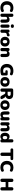

<svg xmlns="http://www.w3.org/2000/svg" viewBox="4930 -5713 794 10694"><g transform="rotate(90 5327.0 -366.0)"><path d="M420 11Q303 11 219.5 -34Q136 -79 91 -160.5Q46 -242 46 -353Q46 -463 91 -544.5Q136 -626 219.5 -671Q303 -716 420 -716Q466 -716 516 -705Q566 -694 603 -674Q632 -659 642.5 -636Q653 -613 649.5 -589Q646 -565 632 -546.5Q618 -528 596 -521Q574 -514 548 -527Q490 -556 427 -556Q333 -556 286.5 -503.5Q240 -451 240 -353Q240 -254 286.5 -201.5Q333 -149 427 -149Q453 -149 483.5 -155.5Q514 -162 542 -176Q572 -189 595.5 -183.5Q619 -178 634 -159.5Q649 -141 652.5 -117.5Q656 -94 646 -71Q636 -48 609 -34Q574 -14 522 -1.5Q470 11 420 11Z M828 9Q740 9 740 -81V-624Q740 -714 828 -714Q918 -714 918 -624V-431Q944 -466 984 -484.5Q1024 -503 1072 -503Q1160 -503 1202.5 -451Q1245 -399 1245 -291V-81Q1245 -38 1222 -14.5Q1199 9 1156 9Q1113 9 1090 -14.5Q1067 -38 1067 -81V-284Q1067 -329 1051.5 -348Q1036 -367 1006 -367Q966 -367 942 -341.5Q918 -316 918 -273V-81Q918 9 828 9Z M1434 9Q1391 9 1368.5 -16.5Q1346 -42 1346 -88V-404Q1346 -501 1434 -501Q1524 -501 1524 -404V-88Q1524 -42 1501 -16.5Q1478 9 1434 9ZM1434 -572Q1387 -572 1361.5 -594Q1336 -616 1336 -658Q1336 -699 1361.5 -721Q1387 -743 1434 -743Q1533 -743 1533 -658Q1533 -572 1434 -572Z M1718 9Q1627 9 1627 -81V-412Q1627 -501 1714 -501Q1755 -501 1777.5 -478.5Q1800 -456 1800 -412V-407Q1817 -451 1855 -476.5Q1893 -502 1945 -503Q1974 -505 1988.5 -488.5Q2003 -472 2004 -431Q2005 -395 1989.5 -374Q1974 -353 1932 -349L1909 -347Q1857 -342 1832.5 -317.5Q1808 -293 1808 -245V-81Q1808 -38 1785 -14.5Q1762 9 1718 9Z M2301 11Q2219 11 2158 -20Q2097 -51 2063 -109Q2029 -167 2029 -246Q2029 -326 2063 -383.5Q2097 -441 2158 -472Q2219 -503 2301 -503Q2383 -503 2444 -472Q2505 -441 2538.5 -383.5Q2572 -326 2572 -246Q2572 -167 2538.5 -109Q2505 -51 2444 -20Q2383 11 2301 11ZM2301 -120Q2342 -120 2367.5 -150Q2393 -180 2393 -246Q2393 -313 2367.5 -342.5Q2342 -372 2301 -372Q2260 -372 2234 -342.5Q2208 -313 2208 -246Q2208 -180 2234 -150Q2260 -120 2301 -120Z M2742 9Q2654 9 2654 -81V-412Q2654 -501 2741 -501Q2820 -501 2827 -424Q2852 -462 2893.5 -482.5Q2935 -503 2986 -503Q3074 -503 3116.5 -451Q3159 -399 3159 -291V-81Q3159 -38 3136 -14.5Q3113 9 3070 9Q3027 9 3004 -14.5Q2981 -38 2981 -81V-284Q2981 -329 2965.5 -348Q2950 -367 2920 -367Q2880 -367 2856 -341.5Q2832 -316 2832 -273V-81Q2832 9 2742 9Z M3918 11Q3797 11 3712.5 -34Q3628 -79 3584 -160Q3540 -241 3540 -349Q3540 -461 3586.5 -543.5Q3633 -626 3720.5 -671Q3808 -716 3930 -716Q3980 -716 4032 -706Q4084 -696 4134 -671Q4160 -659 4169.5 -637.5Q4179 -616 4176 -592Q4173 -568 4158.5 -549.5Q4144 -531 4121.5 -524Q4099 -517 4070 -530Q4040 -543 4005 -551Q3970 -559 3931 -559Q3830 -559 3780.5 -505.5Q3731 -452 3731 -349Q3731 -143 3929 -143Q3976 -143 4032 -157V-268H3962Q3891 -268 3891 -333Q3891 -397 3962 -397H4110Q4182 -397 4182 -325V-104Q4182 -73 4170 -52.5Q4158 -32 4130 -23Q4083 -7 4028 2Q3973 11 3918 11Z M4542 11Q4460 11 4399 -20Q4338 -51 4304 -109Q4270 -167 4270 -246Q4270 -326 4304 -383.5Q4338 -441 4399 -472Q4460 -503 4542 -503Q4624 -503 4685 -472Q4746 -441 4779.5 -383.5Q4813 -326 4813 -246Q4813 -167 4779.5 -109Q4746 -51 4685 -20Q4624 11 4542 11ZM4542 -120Q4583 -120 4608.5 -150Q4634 -180 4634 -246Q4634 -313 4608.5 -342.5Q4583 -372 4542 -372Q4501 -372 4475 -342.5Q4449 -313 4449 -246Q4449 -180 4475 -150Q4501 -120 4542 -120Z M5091 -393H5213Q5266 -393 5294 -414.5Q5322 -436 5322 -479Q5322 -522 5294 -543Q5266 -564 5213 -564H5091ZM4999 9Q4955 9 4931 -15Q4907 -39 4907 -84V-612Q4907 -657 4931 -681Q4955 -705 5000 -705H5246Q5366 -705 5431.5 -646.5Q5497 -588 5497 -484Q5497 -405 5457.5 -351.5Q5418 -298 5344 -277Q5400 -261 5433 -200L5483 -110Q5499 -81 5497.5 -53.5Q5496 -26 5476.5 -8.5Q5457 9 5417 9Q5378 9 5353.5 -7Q5329 -23 5310 -57L5219 -224Q5207 -246 5188.5 -254.5Q5170 -263 5146 -263H5091V-84Q5091 9 4999 9Z M5836 11Q5754 11 5693 -20Q5632 -51 5598 -109Q5564 -167 5564 -246Q5564 -326 5598 -383.5Q5632 -441 5693 -472Q5754 -503 5836 -503Q5918 -503 5979 -472Q6040 -441 6073.5 -383.5Q6107 -326 6107 -246Q6107 -167 6073.5 -109Q6040 -51 5979 -20Q5918 11 5836 11ZM5836 -120Q5877 -120 5902.5 -150Q5928 -180 5928 -246Q5928 -313 5902.5 -342.5Q5877 -372 5836 -372Q5795 -372 5769 -342.5Q5743 -313 5743 -246Q5743 -180 5769 -150Q5795 -120 5836 -120Z M6373 11Q6278 11 6232 -42Q6186 -95 6186 -202V-412Q6186 -455 6209 -478Q6232 -501 6275 -501Q6318 -501 6341 -478Q6364 -455 6364 -412V-197Q6364 -125 6426 -125Q6462 -125 6485 -151Q6508 -177 6508 -220V-412Q6508 -455 6531 -478Q6554 -501 6597 -501Q6640 -501 6663 -478Q6686 -455 6686 -412V-81Q6686 9 6600 9Q6522 9 6513 -63Q6465 11 6373 11Z M6878 9Q6790 9 6790 -81V-412Q6790 -501 6877 -501Q6956 -501 6963 -424Q6988 -462 7029.5 -482.5Q7071 -503 7122 -503Q7210 -503 7252.5 -451Q7295 -399 7295 -291V-81Q7295 -38 7272 -14.5Q7249 9 7206 9Q7163 9 7140 -14.5Q7117 -38 7117 -81V-284Q7117 -329 7101.5 -348Q7086 -367 7056 -367Q7016 -367 6992 -341.5Q6968 -316 6968 -273V-81Q6968 9 6878 9Z M7645 -120Q7686 -120 7711.5 -150Q7737 -180 7737 -246Q7737 -313 7711.5 -342.5Q7686 -372 7645 -372Q7604 -372 7578 -342.5Q7552 -313 7552 -246Q7552 -180 7578 -150Q7604 -120 7645 -120ZM7588 11Q7525 11 7476.5 -20Q7428 -51 7400.5 -109Q7373 -167 7373 -246Q7373 -326 7400.5 -383.5Q7428 -441 7476.5 -472Q7525 -503 7588 -503Q7635 -503 7675 -483.5Q7715 -464 7735 -432V-624Q7735 -714 7824 -714Q7867 -714 7890 -691Q7913 -668 7913 -624V-81Q7913 9 7825 9Q7746 9 7738 -66Q7718 -31 7677.5 -10Q7637 11 7588 11Z M8572 9Q8529 9 8504.5 -15Q8480 -39 8480 -84V-555H8323Q8247 -555 8247 -630Q8247 -705 8323 -705H8821Q8897 -705 8897 -630Q8897 -555 8821 -555H8664V-84Q8664 9 8572 9Z M9314 11Q9197 11 9113.5 -34Q9030 -79 8985 -160.5Q8940 -242 8940 -353Q8940 -463 8985 -544.5Q9030 -626 9113.5 -671Q9197 -716 9314 -716Q9360 -716 9410 -705Q9460 -694 9497 -674Q9526 -659 9536.5 -636Q9547 -613 9543.5 -589Q9540 -565 9526 -546.5Q9512 -528 9490 -521Q9468 -514 9442 -527Q9384 -556 9321 -556Q9227 -556 9180.5 -503.5Q9134 -451 9134 -353Q9134 -254 9180.5 -201.5Q9227 -149 9321 -149Q9347 -149 9377.5 -155.5Q9408 -162 9436 -176Q9466 -189 9489.5 -183.5Q9513 -178 9528 -159.5Q9543 -141 9546.5 -117.5Q9550 -94 9540 -71Q9530 -48 9503 -34Q9468 -14 9416 -1.5Q9364 11 9314 11Z M10024 9Q9980 9 9956 -15Q9932 -39 9932 -85V-620Q9932 -666 9956 -690Q9980 -714 10024 -714Q10068 -714 10092 -690Q10116 -666 10116 -620V-433H10407V-620Q10407 -666 10431 -690Q10455 -714 10499 -714Q10590 -714 10590 -620V-85Q10590 9 10499 9Q10407 9 10407 -85V-282H10116V-85Q10116 9 10024 9Z"/></g></svg>

Font: Chiron GoRound TC H
Style: Regular
Weight: 900
Designer: Ryoko NISHIZUKA 西塚涼子 (kana, bopomofo & ideographs); Paul D. Hunt (Latin, Greek & Cyrillic); Sandoll Communications 산돌커뮤니
Foundry: Adobe
Version: Version 1.000;hotconv 1.1.1;makeotfexe 2.6.0